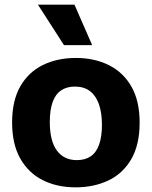

<svg xmlns="http://www.w3.org/2000/svg" viewBox="-20 -791 652 825"><path d="M305 14Q225 14 163.5 -17Q102 -48 67 -110Q32 -172 32 -265Q32 -358 67 -419.5Q102 -481 164 -511.5Q226 -542 306 -542Q386 -542 448 -511Q510 -480 545 -418.5Q580 -357 580 -264Q580 -169 544 -107Q508 -45 445.5 -15.5Q383 14 305 14ZM310 -103Q346 -103 370 -119.5Q394 -136 406 -170Q418 -204 418 -254Q418 -307 405 -343.5Q392 -380 366.5 -399.5Q341 -419 301 -419Q267 -419 242.5 -402.5Q218 -386 206 -352Q194 -318 194 -267Q194 -185 224.5 -144Q255 -103 310 -103ZM255 -597 143 -771H300L376 -597Z"/></svg>

Font: Bricolage Grotesque ExtraBold
Style: Regular
Weight: 800
Designer: Mathieu Triay
Foundry: Atelier Triay
Version: Version 1.001;gftools[0.9.33.dev8+g029e19f]